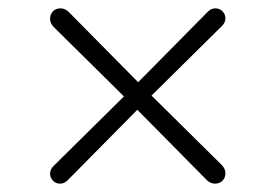

<svg xmlns="http://www.w3.org/2000/svg" viewBox="-20 -582 660 460"><path d="M512 -520 343 -353 511 -187Q520 -178 520 -167Q520 -156 513 -149Q506 -142 495 -142Q484 -142 475 -151L309 -319L142 -150Q134 -142 124 -142Q114 -142 107 -149Q100 -156 100 -166Q100 -176 108 -184L277 -351L109 -517Q100 -526 100 -537Q100 -548 107 -555Q114 -562 125 -562Q136 -562 145 -553L311 -385L478 -554Q486 -562 496 -562Q506 -562 513 -555Q520 -548 520 -538Q520 -528 512 -520Z"/></svg>

Font: Quicksand
Style: Regular
Weight: 400
Designer: Andrew Paglinawan
Foundry: Andrew Paglinawan
Version: 1.002